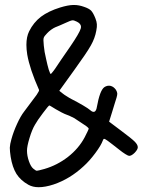

<svg xmlns="http://www.w3.org/2000/svg" viewBox="-20 -761 601 781"><path d="M206.1 -484.4Q212.4 -494.1 230 -520Q248 -545.9 266.1 -572.3Q303.7 -627.4 308.6 -645.5Q309.6 -648.4 309.6 -651.4Q309.6 -664.6 292.5 -672.9Q280.3 -679.2 273.9 -678.2Q267.6 -677.7 248 -668.5Q236.3 -663.6 223.6 -657.7Q210.9 -652.3 204.6 -649.9Q197.8 -647 188 -640.1Q178.7 -633.3 171.9 -626Q159.2 -613.3 157.7 -606.4Q156.7 -603.5 156.7 -596.7Q156.7 -588.4 158.2 -575.2Q159.2 -564 161.6 -549.3Q164.6 -534.2 168 -519Q172.9 -496.1 178.2 -478Q184.1 -460 186.5 -460Q187.5 -460 193.4 -467.3Q199.2 -474.1 206.1 -484.4ZM160.6 -73.7Q212.9 -88.9 256.8 -123Q300.3 -157.2 324.2 -202.1Q331.1 -214.8 335.9 -225.6Q340.8 -235.8 340.8 -237.8Q340.8 -239.7 335 -244.6Q329.6 -249.5 321.3 -254.4Q313.5 -259.8 303.7 -266.1Q293.9 -272.5 288.1 -276.4Q282.2 -280.8 271.5 -285.6Q261.2 -291 252.4 -293.9Q243.7 -296.9 230.5 -303.7Q217.3 -310.5 207.5 -316.4Q197.8 -322.8 189.9 -327.1Q182.1 -332 180.7 -332Q177.7 -332 154.8 -301.3Q131.8 -271 122.1 -253.4Q110.4 -233.9 100.1 -199.7Q89.8 -166 89.8 -148.4Q89.8 -127.4 97.7 -105Q105.5 -83 115.2 -75.2Q125.5 -66.4 129.9 -66.4Q134.3 -66.4 160.6 -73.7ZM95.7 -9.3Q64 -26.9 46.9 -53.7Q30.3 -80.6 23.4 -123Q20 -146 20 -158.2Q20 -159.7 20 -161.1Q20.5 -173.8 26.4 -194.8Q34.7 -225.1 49.3 -256.8Q64 -289.1 78.1 -307.1Q117.2 -358.4 128.9 -375Q140.6 -392.1 138.7 -395.5Q101.1 -480 90.8 -539.1Q87.4 -560.5 87.4 -578.6Q87.4 -611.3 98.6 -633.8Q116.2 -669.4 146.5 -692.9Q177.2 -715.8 224.6 -730.5Q256.3 -740.2 276.9 -740.7Q278.3 -740.7 279.8 -740.7Q280.8 -740.7 282.2 -740.7Q300.8 -740.7 321.3 -733.4Q341.8 -726.6 350.6 -717.8Q359.4 -708.5 368.2 -686Q373.5 -672.4 374 -662.6Q375 -652.8 371.6 -635.7Q366.2 -605.5 349.6 -576.2Q333 -546.4 281.7 -475.6Q261.2 -447.8 221.2 -391.6Q225.6 -388.2 235.4 -380.4Q241.2 -375.5 252 -369.1Q262.2 -362.3 271 -357.9Q296.9 -344.7 318.4 -332Q339.8 -319.3 346.2 -313.5Q356.9 -303.7 364.3 -306.6Q371.6 -310.1 374 -325.7Q379.9 -358.9 387.7 -379.9Q395.5 -400.4 404.8 -406.7Q417 -414.6 430.2 -411.6Q442.9 -408.2 451.7 -395.5Q456.5 -387.2 457 -381.3Q457.5 -375.5 454.1 -363.8Q451.7 -356 446.3 -338.9Q440.9 -321.8 436 -305.2Q431.6 -292 423.8 -266.1Q439.9 -253.9 473.1 -229Q515.6 -197.3 527.8 -185.1Q540.5 -172.4 540.5 -162.1Q540.5 -152.8 527.8 -139.6Q515.1 -127 505.4 -127Q501.5 -127 489.7 -134.3Q478 -141.6 465.3 -151.9Q452.6 -162.1 439 -172.4Q424.8 -183.1 418.5 -188Q406.7 -196.3 403.8 -196.3Q400.9 -196.8 398.4 -189.9Q391.6 -170.4 367.7 -138.2Q343.8 -106 319.8 -84.5Q264.6 -33.2 198.2 -10.7Q164.1 0.5 137.2 0.5Q113.3 0.5 95.7 -9.3Z"/></svg>

Font: Casuwalt
Style: Regular
Weight: 400
Designer: Walter E Stewart
Version: 0.1